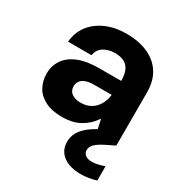

<svg xmlns="http://www.w3.org/2000/svg" viewBox="-170 -626 895 956"><g transform="rotate(30 277.5 -148.0)"><path d="M210 12Q150 12 111 -8Q72 -28 53.5 -62Q35 -96 35 -137Q35 -182 58.5 -217Q82 -252 129.5 -271.5Q177 -291 251 -291H375Q375 -327 365 -350Q355 -373 334 -384.5Q313 -396 281 -396Q243 -396 216 -379.5Q189 -363 183 -328H48Q53 -383 83.5 -423Q114 -463 165 -485.5Q216 -508 281 -508Q353 -508 405.5 -484.5Q458 -461 486.5 -416Q515 -371 515 -305V0H399L383 -76H380Q366 -54 348 -38Q330 -22 309 -10.5Q288 1 263 6.5Q238 12 210 12ZM254 -96Q280 -96 300 -104.5Q320 -113 334.5 -128.5Q349 -144 357.5 -164Q366 -184 369 -207H267Q238 -207 219 -199.5Q200 -192 191.5 -179Q183 -166 183 -150Q183 -132 192 -120Q201 -108 217 -102Q233 -96 254 -96ZM430 212Q393 212 361.5 200.5Q330 189 311.5 165Q293 141 293 105Q293 77 306.5 52Q320 27 351.5 2.5Q383 -22 439 -46L484 -65L515 0L464 25Q428 43 413 59Q398 75 398 92Q398 110 411.5 120.5Q425 131 448 131Q463 131 482 127Q501 123 520 116V198Q501 204 478 208Q455 212 430 212Z"/></g></svg>

Font: DM Sans 36pt ExtraBold
Style: Regular
Weight: 800
Designer: Colophon Foundry, Jonny Pinhorn
Foundry: Colophon Foundry
Version: Version 4.004;gftools[0.9.30]